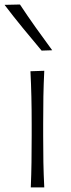

<svg xmlns="http://www.w3.org/2000/svg" viewBox="-37 -820 309 840"><path d="M97.7 0Q100.1 -57.1 100.8 -110.1Q101.6 -163.1 101.6 -226.1V-277.3Q101.6 -342.3 100.3 -396.7Q99.1 -451.2 96.2 -508.3L156.7 -510.3Q153.8 -452.6 152.8 -397.7Q151.9 -342.8 151.9 -277.3V-226.1Q151.9 -163.1 152.8 -110.1Q153.8 -57.1 156.7 0ZM145 -598.6Q103 -648.4 62.3 -698.2Q21.5 -748 -17.1 -798.8L50.3 -800.3Q83.5 -750 118.9 -700.2Q154.3 -650.4 191.4 -600.1Z"/></svg>

Font: Pinar DS1 Light
Style: Regular
Weight: 300
Designer: Amin Abedi
Version: Version 3.000